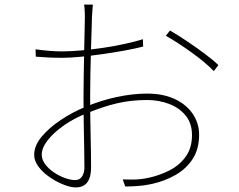

<svg xmlns="http://www.w3.org/2000/svg" viewBox="-20 -805 1040 837"><path d="M385 -785Q384 -777 383.5 -769.5Q383 -762 382.5 -753.5Q382 -745 381 -734Q381 -719 379.5 -679Q378 -639 376.5 -586Q375 -533 374 -479Q373 -425 373 -382Q373 -345 373.5 -302Q374 -259 375 -217Q376 -175 376.5 -138Q377 -101 377 -76Q377 -45 369 -25.5Q361 -6 346.5 3Q332 12 310 12Q288 12 257.5 0Q227 -12 197.5 -32Q168 -52 148.5 -77.5Q129 -103 129 -130Q129 -170 161.5 -209Q194 -248 245 -282Q296 -316 350 -338Q418 -367 488.5 -382Q559 -397 621 -397Q691 -397 741.5 -373.5Q792 -350 820 -309Q848 -268 848 -217Q848 -156 820.5 -113Q793 -70 746.5 -43Q700 -16 642 -3Q610 4 579 6Q548 8 526 8L515 -23Q538 -22 567.5 -22.5Q597 -23 628 -30Q675 -40 718.5 -62Q762 -84 789.5 -122Q817 -160 817 -216Q817 -267 789.5 -301Q762 -335 717 -352Q672 -369 621 -369Q551 -369 489.5 -354.5Q428 -340 358 -311Q306 -291 261 -260Q216 -229 189 -195Q162 -161 162 -131Q162 -109 177 -89Q192 -69 215 -53.5Q238 -38 263 -29Q288 -20 307 -20Q328 -20 338 -36Q348 -52 348 -75Q348 -107 347 -159.5Q346 -212 345 -270.5Q344 -329 344 -379Q344 -423 345 -477.5Q346 -532 347 -585.5Q348 -639 349 -679Q350 -719 350 -732Q350 -742 349.5 -751Q349 -760 348.5 -769Q348 -778 346 -785ZM721 -672Q754 -653 795 -625.5Q836 -598 873.5 -570Q911 -542 932 -521L912 -495Q893 -515 867.5 -536Q842 -557 813.5 -577.5Q785 -598 756.5 -616.5Q728 -635 703 -649ZM135 -590Q173 -585 198.5 -583Q224 -581 252 -581Q287 -581 332.5 -585Q378 -589 426.5 -596Q475 -603 521 -613Q567 -623 603 -634L604 -602Q569 -593 522.5 -584.5Q476 -576 426.5 -569Q377 -562 331.5 -557.5Q286 -553 252 -553Q217 -553 189 -554.5Q161 -556 136 -558Z"/></svg>

Font: Noto Sans TC
Style: Regular
Weight: 100
Designer: Ryoko NISHIZUKA 西塚涼子 (kana, bopomofo & ideographs); Paul D. Hunt (Latin, Greek & Cyrillic); Sandoll Communications 산돌커뮤니
Foundry: Adobe
Version: Version 2.004;hotconv 1.0.118;makeotfexe 2.5.65603